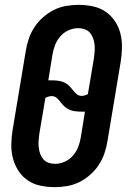

<svg xmlns="http://www.w3.org/2000/svg" viewBox="-20 -763 540 791"><path d="M206 8Q176 8 147 2Q118 -4 95 -19.5Q72 -35 56.5 -58.5Q41 -82 33.5 -110Q26 -138 26.5 -167.5Q27 -197 32 -228L86 -552Q90 -578 98.5 -603Q107 -628 121.5 -650.5Q136 -673 157 -691.5Q178 -710 202 -722Q226 -734 252 -738.5Q278 -743 303 -743Q333 -743 362 -737Q391 -731 414 -715.5Q437 -700 453 -676.5Q469 -653 476 -625Q483 -597 482.5 -567.5Q482 -538 477 -507L423 -183Q419 -157 410.5 -132Q402 -107 387.5 -84.5Q373 -62 352 -43.5Q331 -25 307 -13Q283 -1 257 3.5Q231 8 206 8ZM317 -368Q323 -368 329.5 -370Q336 -372 342 -375L367 -523Q369 -537 370 -551.5Q371 -566 369.5 -579.5Q368 -593 363.5 -605.5Q359 -618 350.5 -628Q342 -638 329 -642.5Q316 -647 302 -647Q282 -647 262 -638Q242 -629 228 -612.5Q214 -596 206.5 -576.5Q199 -557 196 -537L179 -432Q182 -432 185.5 -432Q189 -432 193 -432Q206 -432 218.5 -430.5Q231 -429 242 -424.5Q253 -420 262 -412Q271 -404 278.5 -394Q286 -384 295 -376Q304 -368 317 -368ZM207 -88Q227 -88 247 -97Q267 -106 281 -122.5Q295 -139 302.5 -158.5Q310 -178 313 -198L330 -303Q327 -303 323.5 -303Q320 -303 317 -303Q304 -303 291 -304.5Q278 -306 267 -310.5Q256 -315 247 -323Q238 -331 230.5 -341Q223 -351 214.5 -359Q206 -367 193 -367Q186 -367 179.5 -365Q173 -363 167 -360L142 -212Q140 -198 139 -183.5Q138 -169 139.5 -155.5Q141 -142 145.5 -129.5Q150 -117 158.5 -107Q167 -97 180 -92.5Q193 -88 207 -88Z"/></svg>

Font: Iosevka SS04 Oblique
Style: Bold
Weight: 700
Italic angle: -9°
Monospace: yes
Designer: Belleve Invis
Foundry: Belleve Invis
Version: Version 19.0.0; ttfautohint (v1.8.4)